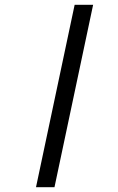

<svg xmlns="http://www.w3.org/2000/svg" viewBox="-20 -780 490 800"><path d="M130 0 291 -760H368L207 0Z"/></svg>

Font: Noto Serif ExtraCondensed
Style: Bold Italic
Weight: 700
Width: 2
Italic angle: -12°
Designer: Monotype Design Team
Foundry: Monotype Imaging Inc.
Version: Version 2.013; ttfautohint (v1.8.4.7-5d5b)